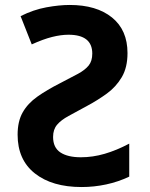

<svg xmlns="http://www.w3.org/2000/svg" viewBox="-20 -744 603 774"><path d="M309 10Q190 10 120.5 -45Q51 -100 51 -201Q51 -255 71.5 -291Q92 -327 130 -354Q168 -381 223 -409Q266 -431 294.5 -446.5Q323 -462 337.5 -480Q352 -498 352 -528Q352 -604 256 -604Q226 -604 190 -595Q154 -586 108 -565L63 -679Q115 -705 167 -714.5Q219 -724 261 -724Q369 -724 431.5 -673.5Q494 -623 494 -530Q494 -472 471 -433Q448 -394 411 -367Q374 -340 331 -317Q287 -293 256.5 -276.5Q226 -260 210 -241Q194 -222 194 -192Q194 -149 223.5 -129.5Q253 -110 306 -110Q354 -110 402 -124Q450 -138 501 -165V-32Q457 -11 408 -0.5Q359 10 309 10Z"/></svg>

Font: Noto Sans Mono SemiCondensed
Style: Bold
Weight: 700
Width: 4
Designer: Monotype Design Team
Foundry: Monotype Imaging Inc.
Version: Version 2.014